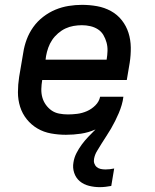

<svg xmlns="http://www.w3.org/2000/svg" viewBox="-20 -548 640 792"><path d="M391 224Q369 224 347 218.5Q325 213 309 199.5Q293 186 286 165Q279 144 283 122Q286 102 295.5 83.5Q305 65 317.5 48Q330 31 344.5 16Q359 1 374 -14Q344 -1 313.5 3.5Q283 8 252 8Q221 8 190.5 2.5Q160 -3 134.5 -18Q109 -33 90.5 -56Q72 -79 63 -107.5Q54 -136 54 -167.5Q54 -199 59 -231L76 -331Q80 -358 90 -385Q100 -412 117 -436Q134 -460 158 -478.5Q182 -497 208.5 -508Q235 -519 263 -523.5Q291 -528 318 -528Q350 -528 380.5 -522.5Q411 -517 437.5 -502.5Q464 -488 482.5 -464.5Q501 -441 510 -412.5Q519 -384 519.5 -352.5Q520 -321 515 -289L503 -218H154V-217Q151 -199 150.5 -181Q150 -163 154.5 -146.5Q159 -130 169 -116Q179 -102 192.5 -92.5Q206 -83 223.5 -79.5Q241 -76 260 -76Q279 -76 299 -78.5Q319 -81 338.5 -89.5Q358 -98 373.5 -113.5Q389 -129 393 -149H489Q487 -132 482 -115Q477 -98 470 -81.5Q463 -65 455 -49Q447 -33 438 -17.5Q429 -2 419 13Q409 28 399.5 43.5Q390 59 380.5 74.5Q371 90 368 107Q366 117 369 126Q372 135 379 141Q386 147 395.5 149Q405 151 415 151Q424 151 433 150Q442 149 451 147L439 219Q428 221 416 222.5Q404 224 391 224ZM168 -302H420V-303Q423 -321 423.5 -338.5Q424 -356 419.5 -372.5Q415 -389 406.5 -403.5Q398 -418 384 -427Q370 -436 353 -440Q336 -444 318 -444Q301 -444 283.5 -441Q266 -438 250 -430.5Q234 -423 219.5 -410.5Q205 -398 195 -383Q185 -368 179 -351Q173 -334 170 -317Z"/></svg>

Font: Iosevka Aile Medium Oblique
Style: Regular
Weight: 500
Italic angle: -9°
Designer: Belleve Invis
Foundry: Belleve Invis
Version: Version 31.1.0; ttfautohint (v1.8.4)